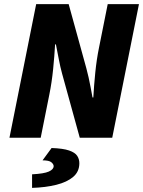

<svg xmlns="http://www.w3.org/2000/svg" viewBox="-20 -670 696 934"><path d="M26 0 156 -650H314L400 -338Q406 -316 411 -293.5Q416 -271 420.5 -247Q425 -223 430 -196H434Q437 -252 443.5 -317Q450 -382 462 -440L504 -650H656L526 0H368L282 -312Q273 -345 266.5 -379.5Q260 -414 252 -454H248Q245 -399 238.5 -334Q232 -269 220 -210L178 0ZM136 244V178Q194 175 217.5 164.5Q241 154 241 138Q241 129 230 119.5Q219 110 187 110L231 50Q287 52 316 62Q345 72 355.5 88Q366 104 366 124Q366 165 336 190.5Q306 216 254 229Q202 242 136 244Z"/></svg>

Font: Source Sans 3 ExtraLight Black
Style: Italic
Weight: 900
Italic angle: -11°
Version: Version 3.052;hotconv 1.1.0;makeotfexe 2.6.0